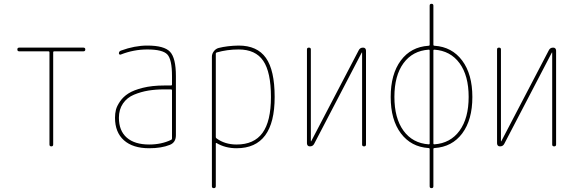

<svg xmlns="http://www.w3.org/2000/svg" viewBox="-20 -770 3040 1010"><path d="M81.1 -500Q71.3 -500 71.3 -509.8Q71.3 -519.5 81.1 -519.5H418.9Q428.7 -519.5 428.7 -509.8Q428.7 -500 418.9 -500H264.6Q259.8 -500 259.8 -495.1V-9.8Q259.8 0 250 0Q240.2 0 240.2 -9.8V-495.1Q240.2 -500 235.4 -500Z M884.8 -41V-294.9Q884.8 -299.8 879.9 -299.8H844.7Q798.8 -299.8 760.3 -293.5Q721.7 -287.1 685.1 -272Q648.4 -256.8 627 -225.6Q605.5 -194.3 605.5 -150.4Q605.5 -82 647 -45.9Q688.5 -9.8 764.6 -9.8Q829.1 -9.8 879.9 -34.2Q884.8 -36.1 884.8 -41ZM879.9 -320.3Q884.8 -320.3 884.8 -325.2V-370.1Q884.8 -457 860.4 -483.4Q835.9 -509.8 754.9 -509.8Q683.6 -509.8 616.2 -483.4Q612.3 -481.4 608.9 -483.4Q605.5 -485.4 605.5 -489.3Q605.5 -500 616.2 -503.9Q688.5 -530.3 754.9 -530.3Q843.8 -530.3 874.5 -497.6Q905.3 -464.8 905.3 -370.1V-58.6Q905.3 -20.5 873 -7.8Q829.1 9.8 764.6 9.8Q678.7 9.8 631.8 -32.2Q585 -74.2 585 -150.4Q585 -172.9 589.8 -192.4Q594.7 -211.9 611.3 -236.3Q627.9 -260.7 655.3 -278.3Q682.6 -295.9 731.4 -308.1Q780.3 -320.3 844.7 -320.3Z M1115.2 -488.3V-48.8Q1115.2 -44.9 1119.1 -42Q1163.1 -9.8 1224.6 -9.8Q1316.4 -9.8 1360.8 -70.8Q1405.3 -131.8 1405.3 -259.8Q1405.3 -390.6 1364.7 -450.2Q1324.2 -509.8 1235.4 -509.8Q1174.8 -509.8 1120.1 -494.1Q1115.2 -492.2 1115.2 -488.3ZM1094.7 210V-471.7Q1094.7 -487.3 1105 -500.5Q1115.2 -513.7 1129.9 -517.6Q1175.8 -529.3 1235.4 -530.3Q1333 -530.3 1378.9 -465.3Q1424.8 -400.4 1424.8 -259.8Q1424.8 9.8 1224.6 9.8Q1165 9.8 1119.1 -17.6Q1115.2 -19.5 1115.2 -15.6V209Q1115.2 219.7 1105 219.7Q1094.7 219.7 1094.7 210Z M1610.4 0Q1595.7 0 1594.7 -15.6V-509.8Q1594.7 -519.5 1605 -519.5Q1615.2 -519.5 1615.2 -509.8V-27.3Q1615.2 -26.4 1616.2 -26.4Q1617.2 -26.4 1617.2 -27.3L1867.2 -505.9Q1874 -519.5 1889.6 -519.5Q1904.3 -519.5 1905.3 -503.9V-9.8Q1905.3 0 1895 0Q1884.8 0 1884.8 -9.8V-493.2Q1884.8 -494.1 1883.8 -494.1Q1882.8 -494.1 1882.8 -493.2L1632.8 -13.7Q1626 0 1610.4 0Z M2235.4 -508.8Q2150.4 -502.9 2102.5 -437.5Q2054.7 -372.1 2054.7 -260.3Q2054.7 -148.4 2102.5 -82.5Q2150.4 -16.6 2235.4 -10.7Q2240.2 -10.7 2240.2 -14.6V-504.9Q2240.2 -508.8 2235.4 -508.8ZM2259.8 -504.9V-14.6Q2259.8 -10.7 2264.6 -10.7Q2349.6 -16.6 2397.5 -82.5Q2445.3 -148.4 2445.3 -260.3Q2445.3 -372.1 2397.5 -437.5Q2349.6 -502.9 2264.6 -508.8Q2259.8 -508.8 2259.8 -504.9ZM2234.4 8.8Q2142.6 2.9 2088.9 -68.4Q2035.2 -139.6 2035.2 -259.8Q2035.2 -379.9 2088.4 -451.7Q2141.6 -523.4 2234.4 -529.3Q2240.2 -529.3 2240.2 -535.2V-740.2Q2240.2 -750 2250 -750Q2259.8 -750 2259.8 -740.2V-535.2Q2259.8 -529.3 2265.6 -529.3Q2357.4 -523.4 2411.1 -451.7Q2464.8 -379.9 2464.8 -259.8Q2464.8 -139.6 2411.6 -68.4Q2358.4 2.9 2265.6 8.8Q2259.8 8.8 2259.8 14.6V210Q2259.8 219.7 2250 219.7Q2240.2 219.7 2240.2 210V14.6Q2240.2 8.8 2234.4 8.8Z M2610.4 0Q2595.7 0 2594.7 -15.6V-509.8Q2594.7 -519.5 2605 -519.5Q2615.2 -519.5 2615.2 -509.8V-27.3Q2615.2 -26.4 2616.2 -26.4Q2617.2 -26.4 2617.2 -27.3L2867.2 -505.9Q2874 -519.5 2889.6 -519.5Q2904.3 -519.5 2905.3 -503.9V-9.8Q2905.3 0 2895 0Q2884.8 0 2884.8 -9.8V-493.2Q2884.8 -494.1 2883.8 -494.1Q2882.8 -494.1 2882.8 -493.2L2632.8 -13.7Q2626 0 2610.4 0Z"/></svg>

Font: Rounded Mgen+ 1mn thin
Style: Regular
Weight: 100
Designer: [Source Han Sans]
Ryoko NISHIZUKA  (kana & ideographs); Paul D. Hunt (Latin, Greek & Cyrillic); Wenlong ZHANG  (bopomofo
Version: Version 1.059.20150602